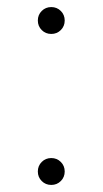

<svg xmlns="http://www.w3.org/2000/svg" viewBox="-20 -518 290 543"><path d="M125 5Q109 5 98 -6Q87 -17 87 -33Q87 -49 98 -60Q109 -71 125 -71Q141 -71 152 -60Q163 -49 163 -33Q163 -17 152 -6Q141 5 125 5ZM125 -422Q109 -422 98 -433Q87 -444 87 -460Q87 -476 98 -487Q109 -498 125 -498Q141 -498 152 -487Q163 -476 163 -460Q163 -444 152 -433Q141 -422 125 -422Z"/></svg>

Font: Red Hat Display
Style: Regular
Weight: 300
Designer: Pentagram, MCKL
Foundry: Pentagram, MCKL
Version: Version 1.023